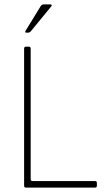

<svg xmlns="http://www.w3.org/2000/svg" viewBox="-20 -856 492 876"><path d="M180 -836H210Q214 -836 215.5 -833.5Q217 -831 214 -827L122 -715Q116 -707 108 -707H100Q92 -707 97 -716L165 -827Q170 -836 180 -836ZM413 0H98Q90 0 90 -9V-634Q90 -643 98 -643H112Q120 -643 120 -634V-38Q120 -30 129 -30H413Q422 -30 422 -22V-8Q422 0 413 0Z"/></svg>

Font: Rajdhani Light
Style: Regular
Weight: 300
Designer: Satya Rajpurohit, Jyotish Sonowal
Foundry: Indian Type Foundry
Version: Version 1.201;PS 1.0;hotconv 1.0.78;makeotf.lib2.5.61930; tt